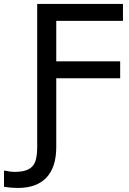

<svg xmlns="http://www.w3.org/2000/svg" viewBox="-115 -747 656 974"><path d="M508.8 -727.1H73.7V0C73.7 30.3 70.3 54.2 64 72.3C50.8 107.9 19.5 125 -41.5 125C-55.7 125 -71.3 123 -89.4 118.7H-94.7V200.7C-69.8 204.6 -46.4 206.5 -23.9 206.5C101.1 206.5 170.4 136.7 170.4 0V-350.1H494.6V-436H170.4V-641.1H508.8Z"/></svg>

Font: SG Kara
Style: Regular
Weight: 400
Designer: Damoon Khanjanzadeh
Version: Version 1.000